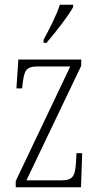

<svg xmlns="http://www.w3.org/2000/svg" viewBox="-20 -786 422 806"><path d="M163 -619V-606H175C215 -652 268 -721 287 -756V-766H231C217 -721 193 -676 163 -619ZM46 0H320L325 -143H301L299 -103C295 -47 287 -29 237 -29H91L321 -510V-536H57L49 -415H73L75 -435C82 -490 89 -507 139 -507H275L46 -26Z"/></svg>

Font: Noto Serif Tamil ExtraCondensed ExtraLight
Style: Regular
Weight: 200
Width: 2
Designer: Indian Type Foundry, Tom Grace, and the Monotype Design Team
Foundry: Monotype Imaging Inc.
Version: Version 2.004